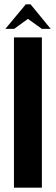

<svg xmlns="http://www.w3.org/2000/svg" viewBox="-20 -873 260 893"><path d="M4.9 -738.8 100.1 -853H122.1L215.8 -738.8H174.8L109.9 -785.2L45.9 -738.8ZM44.9 -699.2H174.8V0H44.9Z"/></svg>

Font: Moniqa Black Paragraph
Style: Regular
Weight: 900
Designer: Rajesh Rajput
Foundry: Rajesh Rajput
Version: Version 1.000